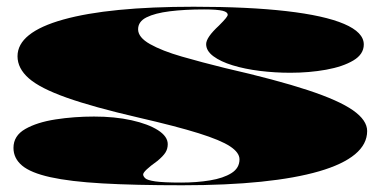

<svg xmlns="http://www.w3.org/2000/svg" viewBox="-20 -535 1135 570"><path d="M521 15Q380 15 284 9.5Q188 4 129.5 -9Q71 -22 45.5 -43.5Q20 -65 20 -96Q20 -132 55 -152Q90 -172 145 -180.5Q200 -189 259 -189Q321 -189 370.5 -178Q420 -167 449 -148.5Q478 -130 478 -107Q478 -93 471 -82Q464 -71 447 -57Q426 -42 415.5 -32Q405 -22 405 -17Q405 -12 411 -6Q417 0 441 3.5Q465 7 518 7Q564 7 603.5 0.5Q643 -6 667 -21Q691 -36 691 -62Q691 -82 663 -100.5Q635 -119 569.5 -139.5Q504 -160 391 -186Q257 -217 178 -245Q99 -273 65.5 -302.5Q32 -332 32 -368Q32 -439 168 -477Q304 -515 555 -515Q717 -515 830 -502Q943 -489 1001.5 -464Q1060 -439 1060 -403Q1060 -374 1029 -355.5Q998 -337 948 -328Q898 -319 842 -319Q796 -319 751.5 -324.5Q707 -330 671 -341Q635 -352 613.5 -368Q592 -384 592 -404Q592 -424 630 -459Q645 -474 650.5 -481Q656 -488 656 -491Q656 -495 652.5 -498Q649 -501 641 -503Q633 -505 619.5 -506Q606 -507 586 -507Q528 -507 484 -501.5Q440 -496 415 -483.5Q390 -471 390 -448Q390 -424 425.5 -404Q461 -384 520 -367Q579 -350 648 -333Q801 -298 893.5 -267.5Q986 -237 1028 -207.5Q1070 -178 1070 -146Q1070 -107 1034 -77Q998 -47 927.5 -26.5Q857 -6 755 4.5Q653 15 521 15Z"/></svg>

Font: Kalnia Expanded
Style: Bold
Weight: 700
Width: 7
Designer: Frida Medrano
Foundry: Frida Medrano
Version: Version 1.105